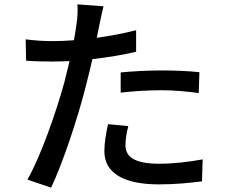

<svg xmlns="http://www.w3.org/2000/svg" viewBox="-20 -821 1040 883"><path d="M535 -488V-395C598 -402 659 -406 724 -406C784 -406 843 -400 894 -393L897 -489C840 -495 780 -497 722 -497C658 -497 589 -493 535 -488ZM570 -241 477 -250C468 -209 460 -167 460 -125C460 -26 548 27 711 27C787 27 854 20 909 13L912 -88C846 -76 778 -68 712 -68C584 -68 557 -109 557 -154C557 -179 562 -210 570 -241ZM220 -632C182 -632 147 -634 98 -640L100 -542C136 -539 173 -538 219 -538C244 -538 271 -539 300 -540L276 -443C238 -303 165 -97 106 5L215 42C269 -71 337 -277 373 -418C384 -460 395 -506 405 -549C473 -557 543 -568 606 -583V-682C548 -667 486 -656 425 -647L437 -706C441 -726 450 -767 456 -792L336 -801C338 -779 337 -742 332 -711C330 -692 325 -666 320 -636C285 -633 251 -632 220 -632Z"/></svg>

Font: Noto Sans CJK SC Medium
Style: Regular
Weight: 500
Designer: Ryoko NISHIZUKA 西塚涼子 (kana, bopomofo & ideographs); Paul D. Hunt (Latin, Greek & Cyrillic); Sandoll Communications 산돌커뮤니
Foundry: Adobe
Version: Version 2.004;hotconv 1.0.118;makeotfexe 2.5.65603